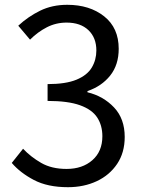

<svg xmlns="http://www.w3.org/2000/svg" viewBox="-20 -766 595 799"><path d="M263 13Q178 13 121 -17Q64 -47 29 -88L76 -147Q108 -113 151.5 -88Q195 -63 257 -63Q323 -63 364.5 -99.5Q406 -136 406 -199Q406 -244 384.5 -277Q363 -310 313 -328Q263 -346 178 -346V-416Q254 -416 298.5 -434.5Q343 -453 362 -485Q381 -517 381 -556Q381 -609 348 -640.5Q315 -672 257 -672Q213 -672 175 -652.5Q137 -633 105 -601L56 -659Q97 -697 147 -721.5Q197 -746 260 -746Q353 -746 413.5 -698Q474 -650 474 -563Q474 -496 438.5 -451.5Q403 -407 344 -387V-382Q410 -366 454.5 -319Q499 -272 499 -196Q499 -131 467.5 -84Q436 -37 382.5 -12Q329 13 263 13Z"/></svg>

Font: Gothic Nguyen
Style: Regular
Weight: 400
Designer: MORI Takayuki
Version: Version 1.220;July 21, 2023;FontCreator 14.0.0.2814 64-bit